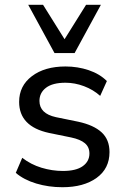

<svg xmlns="http://www.w3.org/2000/svg" viewBox="-20 -774 523 803"><path d="M241 9Q183 9 131.5 -6.5Q80 -22 46 -51L73 -114Q109 -86 153.5 -72.5Q198 -59 243 -59Q298 -59 326 -79Q354 -99 354 -132Q354 -159 335 -175Q316 -191 278 -199L185 -218Q60 -245 60 -348Q60 -415 113.5 -455.5Q167 -496 254 -496Q305 -496 351 -480.5Q397 -465 427 -435L399 -373Q370 -399 331.5 -413.5Q293 -428 254 -428Q200 -428 172.5 -407Q145 -386 145 -352Q145 -299 214 -284L307 -265Q372 -251 405 -220.5Q438 -190 438 -138Q438 -69 384 -30Q330 9 241 9ZM208 -552 98 -754H160L250 -610L340 -754H402L292 -552Z"/></svg>

Font: Nunito Sans Medium
Style: Regular
Weight: 500
Designer: Vernon Adams
Foundry: Vernon Adams
Version: Version 3.101; ttfautohint (v1.8.4.7-5d5b);gftools[0.9.27]